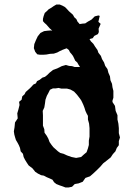

<svg xmlns="http://www.w3.org/2000/svg" viewBox="-20 -804 575 845"><path d="M270 -518 284 -514 297 -513 309 -509H332L331 -511L325 -520L320 -529L311 -537L306 -548L301 -558L295 -566L288 -574L283 -584L274 -591H272L256 -585L243 -579L232 -573L217 -568L200 -567L184 -564L169 -563H156L144 -565L135 -576L129 -592L131 -610L138 -627L146 -644L158 -659L174 -667L190 -669L203 -670L210 -669L198 -680L184 -696L176 -703L169 -711V-721L172 -733L177 -747L185 -754L194 -763L206 -770L216 -777L228 -784H243L255 -779L266 -773L274 -765L283 -755L301 -739L307 -728L316 -720L321 -709L329 -700L330 -698L343 -700L355 -701L367 -709L383 -718L397 -732L413 -736L419 -734L417 -726L413 -708L423 -699L414 -678L415 -663L411 -654L395 -646L388 -636L374 -632L380 -622L391 -611L399 -598L409 -584L413 -572L424 -558L429 -544L438 -529L443 -514L453 -500L457 -484L464 -468L466 -451L473 -435L475 -420L479 -404V-374L475 -361V-355L486 -338L489 -316L497 -297V-278L501 -260L503 -240V-218L508 -199L503 -183V-165L494 -153L488 -138L477 -126L467 -111L452 -99L434 -85L422 -71L407 -56L391 -41L376 -28L356 -21L344 -4L326 3L309 6L297 18L282 21H268L255 16L243 12L228 6L218 -2L211 -13L198 -19L186 -24L173 -31L161 -33L147 -40L135 -48L123 -63L106 -76L98 -88L90 -101L84 -113L81 -127L71 -138L68 -153L63 -165L56 -178L50 -188L46 -201L43 -212L41 -226L44 -244L46 -265L58 -283L56 -305L61 -322L66 -342L64 -356L75 -365L78 -380L88 -389L93 -399L111 -415L118 -422L127 -432L138 -437L143 -447L155 -453L166 -462L178 -466L188 -474L198 -484L213 -496L232 -503L252 -513ZM213 -415 200 -409 193 -395 186 -382 180 -365 178 -349 175 -331 168 -316 169 -297V-251L175 -235L176 -220L186 -206L193 -193L198 -179L207 -166L215 -156L235 -138L245 -131L260 -127L275 -120L295 -113L315 -109L337 -113L349 -124L361 -134L367 -151L371 -166V-185L374 -203V-240L372 -260L367 -278V-294L361 -305L356 -316L352 -329L347 -342L342 -353L337 -363L329 -374L319 -387L306 -401L290 -410L275 -414H250L238 -417L225 -415Z"/></svg>

Font: Tagesschrift
Style: Regular
Weight: 400
Designer: Yanone
Version: Version 2.000; ttfautohint (v1.8.4.7-5d5b)